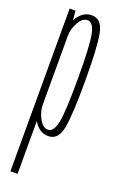

<svg xmlns="http://www.w3.org/2000/svg" viewBox="-159 -646 558 907"><g transform="rotate(20 119.5 -192.0)"><path d="M25.5 220H61.5V-530L54.5 -598H25.5ZM136 3Q186 3 198.8 -64.5Q211.5 -132 211.5 -300Q211.5 -469 198.8 -536.5Q186 -604 136 -604Q97.5 -604 72 -570.8Q46.5 -537.5 46.5 -499L61.5 -474Q61.5 -508 80.2 -541.8Q99 -575.5 124.5 -575.5Q153 -575.5 164.2 -521Q175.5 -466.5 175.5 -300Q175.5 -133.5 164.2 -79.2Q153 -25 124.5 -25Q99 -25 80.2 -59Q61.5 -93 61.5 -128L46.5 -101.5Q46.5 -63 72 -30Q97.5 3 136 3Z"/></g></svg>

Font: Anybody ExtraCondensed ExtraLight
Style: Regular
Weight: 250
Width: 2
Version: Version 1.113;gftools[0.9.25]